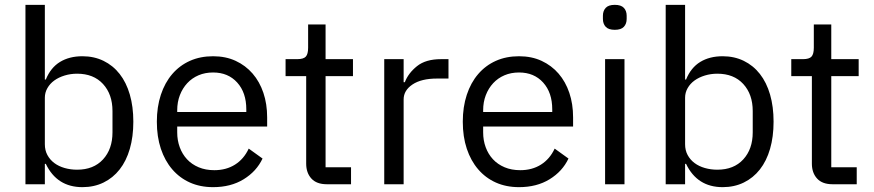

<svg xmlns="http://www.w3.org/2000/svg" viewBox="-20 -760 3606 792"><path d="M85 -740H165V-432H169Q189 -481 227.5 -504.5Q266 -528 320 -528Q368 -528 407 -509Q446 -490 473.5 -455Q501 -420 515.5 -370Q530 -320 530 -258Q530 -196 515.5 -146Q501 -96 473.5 -61Q446 -26 407 -7Q368 12 320 12Q215 12 169 -84H165V0H85ZM298 -60Q366 -60 405 -102.5Q444 -145 444 -214V-302Q444 -371 405 -413.5Q366 -456 298 -456Q271 -456 246.5 -448.5Q222 -441 204 -428Q186 -415 175.5 -396.5Q165 -378 165 -357V-165Q165 -140 175.5 -120.5Q186 -101 204 -87.5Q222 -74 246.5 -67Q271 -60 298 -60Z M859 12Q806 12 763.5 -7Q721 -26 690.5 -61.5Q660 -97 643.5 -146.5Q627 -196 627 -258Q627 -319 643.5 -369Q660 -419 690.5 -454.5Q721 -490 763.5 -509Q806 -528 859 -528Q911 -528 952 -509Q993 -490 1022 -456.5Q1051 -423 1066.5 -377Q1082 -331 1082 -276V-238H711V-214Q711 -181 721.5 -152.5Q732 -124 751.5 -103Q771 -82 799.5 -70Q828 -58 864 -58Q913 -58 949.5 -81Q986 -104 1006 -147L1063 -106Q1038 -53 985 -20.5Q932 12 859 12ZM859 -461Q826 -461 799 -449.5Q772 -438 752.5 -417Q733 -396 722 -367.5Q711 -339 711 -305V-298H996V-309Q996 -378 958.5 -419.5Q921 -461 859 -461Z M1328 0Q1286 0 1264.5 -23.5Q1243 -47 1243 -85V-446H1158V-516H1206Q1232 -516 1241.5 -526.5Q1251 -537 1251 -563V-659H1323V-516H1436V-446H1323V-70H1428V0Z M1565 0V-516H1645V-421H1650Q1664 -458 1700 -487Q1736 -516 1799 -516H1830V-436H1783Q1718 -436 1681.5 -411.5Q1645 -387 1645 -350V0Z M2121 12Q2068 12 2025.5 -7Q1983 -26 1952.5 -61.5Q1922 -97 1905.5 -146.5Q1889 -196 1889 -258Q1889 -319 1905.5 -369Q1922 -419 1952.5 -454.5Q1983 -490 2025.5 -509Q2068 -528 2121 -528Q2173 -528 2214 -509Q2255 -490 2284 -456.5Q2313 -423 2328.5 -377Q2344 -331 2344 -276V-238H1973V-214Q1973 -181 1983.5 -152.5Q1994 -124 2013.5 -103Q2033 -82 2061.5 -70Q2090 -58 2126 -58Q2175 -58 2211.5 -81Q2248 -104 2268 -147L2325 -106Q2300 -53 2247 -20.5Q2194 12 2121 12ZM2121 -461Q2088 -461 2061 -449.5Q2034 -438 2014.5 -417Q1995 -396 1984 -367.5Q1973 -339 1973 -305V-298H2258V-309Q2258 -378 2220.5 -419.5Q2183 -461 2121 -461Z M2516 -637Q2490 -637 2478.5 -649.5Q2467 -662 2467 -682V-695Q2467 -715 2478.5 -727.5Q2490 -740 2516 -740Q2542 -740 2553.5 -727.5Q2565 -715 2565 -695V-682Q2565 -662 2553.5 -649.5Q2542 -637 2516 -637ZM2476 -516H2556V0H2476Z M2726 -740H2806V-432H2810Q2830 -481 2868.5 -504.5Q2907 -528 2961 -528Q3009 -528 3048 -509Q3087 -490 3114.5 -455Q3142 -420 3156.5 -370Q3171 -320 3171 -258Q3171 -196 3156.5 -146Q3142 -96 3114.5 -61Q3087 -26 3048 -7Q3009 12 2961 12Q2856 12 2810 -84H2806V0H2726ZM2939 -60Q3007 -60 3046 -102.5Q3085 -145 3085 -214V-302Q3085 -371 3046 -413.5Q3007 -456 2939 -456Q2912 -456 2887.5 -448.5Q2863 -441 2845 -428Q2827 -415 2816.5 -396.5Q2806 -378 2806 -357V-165Q2806 -140 2816.5 -120.5Q2827 -101 2845 -87.5Q2863 -74 2887.5 -67Q2912 -60 2939 -60Z M3414 0Q3372 0 3350.5 -23.5Q3329 -47 3329 -85V-446H3244V-516H3292Q3318 -516 3327.5 -526.5Q3337 -537 3337 -563V-659H3409V-516H3522V-446H3409V-70H3514V0Z"/></svg>

Font: IBM Plex Sans Thai Looped
Style: Regular
Weight: 400
Designer: Mike Abbink, Paul van der Laan, Pieter van Rosmalen, Ben Mitchell, Mark Frömberg
Foundry: Bold Monday
Version: Version 1.1